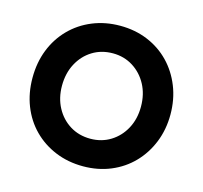

<svg xmlns="http://www.w3.org/2000/svg" viewBox="-105 -830 1010 956"><g transform="rotate(15 400.5 -352.0)"><path d="M401 10Q324 10 258.5 -17Q193 -44 145 -92.5Q97 -141 71 -207Q45 -273 45 -351Q45 -430 71 -496Q97 -562 145 -611Q193 -660 258.5 -687Q324 -714 401 -714Q478 -714 543 -687Q608 -660 655.5 -611Q703 -562 729.5 -495.5Q756 -429 756 -351Q756 -274 729.5 -208Q703 -142 655.5 -93Q608 -44 543 -17Q478 10 401 10ZM401 -132Q459 -132 505 -160.5Q551 -189 577.5 -238.5Q604 -288 604 -351Q604 -415 577.5 -464.5Q551 -514 505 -543Q459 -572 401 -572Q342 -572 296 -543.5Q250 -515 223.5 -465Q197 -415 197 -351Q197 -288 223.5 -238.5Q250 -189 296 -160.5Q342 -132 401 -132Z"/></g></svg>

Font: Readex Pro SemiBold
Style: Regular
Weight: 600
Designer: Bonnie Shaver-Troup, Thomas Jockin
Foundry: Lexend
Version: Version 1.204; ttfautohint (v1.8.4.7-5d5b)